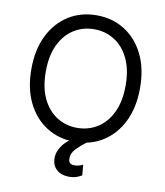

<svg xmlns="http://www.w3.org/2000/svg" viewBox="-100 -819 961 1117"><g transform="rotate(10 380.5 -260.5)"><path d="M701.7 -363.6Q701.7 -248.6 660.2 -164.8Q618.6 -81 546.2 -35.5Q473.7 9.9 380.7 9.9Q287.6 9.9 215.2 -35.5Q142.8 -81 101.2 -164.8Q59.7 -248.6 59.7 -363.6Q59.7 -478.7 101.2 -562.5Q142.8 -646.3 215.2 -691.8Q287.6 -737.2 380.7 -737.2Q473.7 -737.2 546.2 -691.8Q618.6 -646.3 660.2 -562.5Q701.7 -478.7 701.7 -363.6ZM616.5 -363.6Q616.5 -458.1 585 -523.1Q553.6 -588.1 500.2 -621.4Q446.7 -654.8 380.7 -654.8Q314.6 -654.8 261.2 -621.4Q207.7 -588.1 176.3 -523.1Q144.9 -458.1 144.9 -363.6Q144.9 -269.2 176.3 -204.2Q207.7 -139.2 261.2 -105.8Q314.6 -72.4 380.7 -72.4Q446.7 -72.4 500.2 -105.8Q553.6 -139.2 585 -204.2Q616.5 -269.2 616.5 -363.6ZM383.5 215.9Q339.8 215.9 311.3 191.9Q282.7 168 282.7 122.2Q282.7 82.7 312.1 43.9Q341.6 5 411.9 -27L450.3 2.8Q418.3 26.3 393.1 52.6Q367.9 78.8 367.9 110.8Q367.9 126.8 375.7 135.8Q383.5 144.9 404.8 144.9Q420.8 144.9 433.2 140.6Q445.7 136.4 453.1 132.1L458.8 194.6Q447.1 202.1 428.1 209Q409.1 215.9 383.5 215.9Z"/></g></svg>

Font: Inter Zeller
Style: Regular
Weight: 400
Designer: Rasmus Andersson; Joe Bland
Foundry: zeller
Version: Version 3.015;git-dec3a8cb1